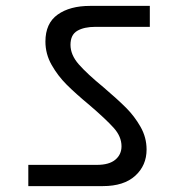

<svg xmlns="http://www.w3.org/2000/svg" viewBox="-20 -692 616 651"><path d="M76 -61V-133H309Q350 -133 371 -150.5Q392 -168 392 -196Q392 -229 365.5 -258.5Q339 -288 283 -336Q236 -375 206 -405Q176 -435 155 -472Q134 -509 134 -551Q134 -613 175.5 -642.5Q217 -672 285 -672H488V-601H304Q265 -601 242 -587.5Q219 -574 219 -540Q219 -506 247 -474Q275 -442 331 -396Q379 -355 407.5 -326.5Q436 -298 456.5 -262Q477 -226 477 -185Q477 -131 438.5 -96Q400 -61 329 -61Z"/></svg>

Font: DVN-Poppins
Style: Regular
Weight: 400
Designer: Ninad Kale (Devanagari), Jonny Pinhorn (Latin)
Foundry: Indian Type Foundry
Version: 4.004